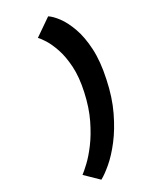

<svg xmlns="http://www.w3.org/2000/svg" viewBox="-276 -832 820 1004"><g transform="rotate(-30 134.0 -330.5)"><path d="M170 -332Q188 -414 184 -477.5Q180 -541 164.5 -586.5Q149 -632 131 -660.5Q113 -689 102 -699L205 -770Q227 -756 252.5 -722Q278 -688 297.5 -633.5Q317 -579 321 -504Q325 -429 304 -332Q284 -235 247.5 -159Q211 -83 169 -28.5Q127 26 87 60Q47 94 19 109L-54 38Q-39 27 -9 -1Q21 -29 55.5 -75Q90 -121 121 -185Q152 -249 170 -332Z"/></g></svg>

Font: Epunda Sans
Style: Bold Italic
Weight: 700
Italic angle: -12.0243°
Designer: Simon Atzbach
Foundry: typofactur
Version: Version 2.204; ttfautohint (v1.8.4.7-5d5b)